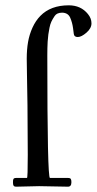

<svg xmlns="http://www.w3.org/2000/svg" viewBox="-20 -701 366 726"><path d="M127.9 2.9 42 4.9Q33.7 4.9 31.4 1.1Q29.1 -2.7 29.1 -9.6Q29.1 -16.6 29.3 -18.8Q29.5 -21 30.5 -23.4Q32.2 -28.1 41 -28.1H82Q85 -28.1 85 -116Q85 -203.9 83.9 -303.1Q82.8 -402.3 82 -417.5Q81.1 -444.8 81.1 -479.2Q81.1 -513.7 86.1 -542.2Q91.1 -570.8 102.9 -596.7Q114.7 -622.6 132.6 -640.9Q171.6 -680.9 240 -680.9Q285.9 -680.9 312.5 -647.9Q325.9 -631.6 325.9 -612.8Q325.9 -594 306.9 -577.5Q287.8 -561 274 -561Q260.3 -561 259 -573Q259 -573.7 256.2 -594.7Q253.4 -615.7 245.4 -634.2Q237.3 -652.6 215.1 -653.1Q195.1 -653.1 186.8 -640.7Q178.5 -628.4 174.1 -618.8Q169.7 -609.1 167.1 -595.9Q164.6 -582.8 162.8 -570.8Q161.1 -558.8 160.2 -543.5Q158.9 -519.5 158.9 -491.9Q158.9 -28.1 168.9 -28.1H237.1Q245.4 -28.1 247.7 -24.3Q250 -20.5 250 -12Q250 4.9 237.1 4.9Z"/></svg>

Font: Fanwood Text
Style: Regular
Weight: 400
Version: Version 1.1001